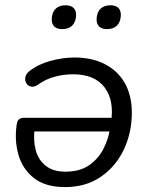

<svg xmlns="http://www.w3.org/2000/svg" viewBox="-20 -719 582 747"><path d="M233.5 8.9Q156.2 8.9 111.6 -26.5Q67.1 -62 51.4 -118.2Q35.7 -174.3 45.2 -235.8Q47.7 -250.4 54.9 -255.6Q62.1 -260.8 74.9 -260.8H430.5L422.1 -207.4H93.8L115.2 -220.8Q108.7 -175.3 118.5 -136.7Q128.3 -98 157.1 -74.6Q185.9 -51.1 234.9 -51.1Q290 -51.1 325.9 -75.6Q361.7 -100.2 381.7 -138.5Q401.6 -176.9 407.7 -217.2L411.6 -241.3Q425.7 -327 387.2 -378.5Q348.6 -430 264.2 -430Q227.8 -430 192.4 -420.4Q157 -410.7 128.4 -389.9Q115.2 -381 105 -381.7Q94.7 -382.4 87.8 -388.4Q81 -394.5 78.7 -404.5Q76.4 -414.5 80.5 -424.7Q84.7 -435 95.3 -442.9Q128.2 -469 176.7 -482.2Q225.2 -495.3 268.8 -495.3Q338.5 -495.3 388.8 -469.1Q439.1 -442.9 466 -395Q492.9 -347.1 492.9 -280.7Q492.9 -201.8 461.3 -136Q429.7 -70.2 371.6 -30.7Q313.5 8.9 233.5 8.9ZM396.2 -605.7Q377 -605.7 366.4 -615.3Q355.9 -624.9 355.9 -642.6Q355.9 -669.2 370.1 -683.8Q384.3 -698.5 409.9 -698.5Q429.5 -698.5 439.8 -688.9Q450.1 -679.3 450.1 -661.6Q450.1 -635.6 436.1 -620.7Q422.1 -605.7 396.2 -605.7ZM222 -605.7Q202.4 -605.7 191.8 -615.3Q181.3 -624.9 181.3 -642.6Q181.3 -669.2 195.5 -683.8Q209.7 -698.5 235.2 -698.5Q254.9 -698.5 265.4 -688.9Q276 -679.3 276 -661.6Q276 -635.6 262 -620.7Q248 -605.7 222 -605.7Z"/></svg>

Font: Nunito ExtraLight
Style: Italic
Weight: 200
Italic angle: -9°
Designer: Vernon Adams
Foundry: Vernon Adams
Version: Version 3.602